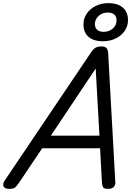

<svg xmlns="http://www.w3.org/2000/svg" viewBox="-77 -1190 851 1224"><path d="M-20 14Q-46 14 -54 -1.5Q-62 -17 -47 -39L502 -854Q517 -877 531.5 -885.5Q546 -894 571 -894Q590 -894 601 -884.5Q612 -875 613 -843L658 -31Q660 -11 648.5 1.5Q637 14 611 14Q589 14 582 5.5Q575 -3 573 -23L561 -245H192L45 -26Q27 0 16.5 7Q6 14 -20 14ZM247 -325H557L533 -753ZM578 -927Q538 -927 510.5 -940Q483 -953 469 -977Q455 -1001 455 -1034Q455 -1072 476 -1103Q497 -1134 533 -1152Q569 -1170 613 -1170Q654 -1170 682 -1157Q710 -1144 724.5 -1120Q739 -1096 739 -1062Q739 -1023 717.5 -992.5Q696 -962 660 -944.5Q624 -927 578 -927ZM583 -987Q618 -987 642 -1008Q666 -1029 666 -1060Q666 -1084 652 -1097Q638 -1110 609 -1110Q576 -1110 552 -1088.5Q528 -1067 528 -1037Q528 -1013 542.5 -1000Q557 -987 583 -987Z"/></svg>

Font: Playwrite HR
Style: Regular
Weight: 400
Designer: Veronika Burian, José Scaglione
Foundry: TypeTogether
Version: Version 1.002